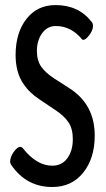

<svg xmlns="http://www.w3.org/2000/svg" viewBox="-20 -730 419 757"><path d="M198.7 -710Q290.5 -710 341.8 -643.1Q346.7 -636.7 346.7 -627.9Q346.7 -610.8 332.3 -591.8Q317.9 -572.8 308.1 -572.8Q305.2 -572.8 303.7 -574.7Q260.3 -627.4 200.2 -627.4Q166.5 -627.4 146 -598.9Q125.5 -570.3 125.5 -529.3Q125.5 -490.7 143.1 -466.3Q160.6 -441.9 193.4 -420.9L255.4 -380.9Q353.5 -317.4 353.5 -195.3Q353.5 -106 308.1 -49.3Q262.7 7.3 186 7.3Q82.5 7.3 22.9 -82Q20 -86.4 20 -93.3Q20 -110.4 33.9 -130.6Q47.9 -150.9 60.5 -150.9Q65.4 -150.9 69.3 -146.5Q124 -76.7 186 -76.7Q224.1 -76.7 245.6 -106.2Q267.1 -135.7 267.1 -181.2Q267.1 -222.2 250 -247.8Q232.9 -273.4 197.8 -296.4L135.3 -338.4Q114.7 -352.1 99.6 -366.7Q84.5 -381.3 70.6 -402.1Q56.6 -422.9 49.1 -450.9Q41.5 -479 41.5 -512.7Q41.5 -600.6 84.2 -655.3Q127 -710 198.7 -710Z"/></svg>

Font: BenchNine
Style: Bold
Weight: 700
Version: Version 1 ; ttfautohint (v0.92.18-e454-dirty) -l 8 -r 50 -G 